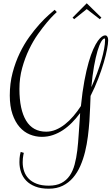

<svg xmlns="http://www.w3.org/2000/svg" viewBox="-20 -793 683 1177"><path d="M263.2 14.2Q293.5 14.2 322.3 2.2Q351.1 -9.8 377.9 -30.8Q404.8 -51.8 429.4 -80.6Q454.1 -109.4 476.1 -143.1Q484.9 -231 497.3 -297.4Q509.8 -363.8 523.7 -411.9Q537.6 -460 552 -491.7Q566.4 -523.4 579.8 -542.2Q593.3 -561 604.7 -568.6Q616.2 -576.2 624 -576.2Q626 -576.2 629.4 -575.4Q632.8 -574.7 635.7 -571.5Q638.7 -568.4 640.9 -562Q643.1 -555.7 643.1 -544.9Q643.1 -526.4 636.2 -490.5Q629.4 -454.6 615.7 -408.4Q602.1 -362.3 581.8 -309.6Q561.5 -256.8 535.2 -205.1Q533.7 -175.8 532.5 -136Q531.2 -96.2 528.1 -50.8Q524.9 -5.4 518.8 43Q512.7 91.3 501.5 137.5Q490.2 183.6 472.2 224.6Q454.1 265.6 427.5 296.6Q400.9 327.6 364.3 345.7Q327.6 363.8 278.8 363.8Q230.5 363.8 196.3 350.3Q162.1 336.9 140.6 314.5Q119.1 292 109.1 262.5Q99.1 232.9 99.1 201.2Q99.1 175.3 102.5 157.5Q106 139.6 106.9 138.2L126 144Q124 151.9 122.6 160.6Q121.1 168.5 120.1 179Q119.1 189.5 119.1 202.1Q119.1 231 127.9 256.8Q136.7 282.7 156 302.5Q175.3 322.3 205.6 333.7Q235.8 345.2 278.8 345.2Q325.2 345.2 356.2 329.1Q387.2 313 407 284.2Q426.8 255.4 437.5 215.6Q448.2 175.8 453.9 128.4Q459.5 81.1 462.6 27.8Q465.8 -25.4 470.2 -81.1Q470.2 -85.4 470.7 -90.6Q471.2 -95.7 471.2 -100.1Q447.8 -68.4 421.6 -41.7Q395.5 -15.1 366.2 4.4Q336.9 23.9 304.4 34.9Q272 45.9 236.8 45.9Q198.2 45.9 162.6 31.2Q127 16.6 99.9 -14.4Q72.8 -45.4 56.4 -93.5Q40 -141.6 40 -208Q40 -281.7 57.1 -346.7Q74.2 -411.6 100.8 -466.8Q127.4 -522 159.7 -566.7Q191.9 -611.3 222.4 -645Q252.9 -678.7 278.1 -700.9Q303.2 -723.1 314.9 -732.9L328.1 -719.2Q327.6 -718.8 310.5 -702.4Q293.5 -686 268.1 -656Q242.7 -626 212.9 -584Q183.1 -542 158 -489.7Q132.8 -437.5 116 -376.5Q99.1 -315.4 99.1 -248Q99.1 -121.1 140.1 -53.5Q181.2 14.2 263.2 14.2ZM624 -545.9Q624 -550.3 623.8 -553.7Q623.5 -557.1 621.1 -557.1Q611.8 -557.1 600.3 -537.6Q588.9 -518.1 577.6 -480.2Q566.4 -442.4 556.4 -386.7Q546.4 -331.1 540 -258.8Q559.6 -301.8 575.2 -344.2Q590.8 -386.7 601.8 -424.8Q612.8 -462.9 618.4 -494.1Q624 -525.4 624 -545.9ZM591.8 -675.3 511.7 -737.3 434.6 -675.3 424.8 -685.1 511.7 -772.9 601.6 -685.1Z"/></svg>

Font: Clicker Script
Style: Regular
Weight: 400
Designer: Astigmatic (AOETI)
Foundry: Astigmatic (AOETI)
Version: Version 1.000